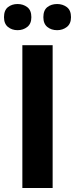

<svg xmlns="http://www.w3.org/2000/svg" viewBox="-22 -940 375 960"><path d="M89.8 0V-713.9H241.2V0ZM-2 -854Q-2 -888.7 17.8 -904.3Q37.6 -919.9 65.9 -919.9Q93.8 -919.9 114.3 -904.3Q134.8 -888.7 134.8 -854Q134.8 -821.3 114.3 -805.2Q93.8 -789.1 65.9 -789.1Q37.6 -789.1 17.8 -805.2Q-2 -821.3 -2 -854ZM194.8 -854Q194.8 -888.7 214.6 -904.3Q234.4 -919.9 263.7 -919.9Q291.5 -919.9 312.3 -904.3Q333 -888.7 333 -854Q333 -821.3 312.3 -805.2Q291.5 -789.1 263.7 -789.1Q234.4 -789.1 214.6 -805.2Q194.8 -821.3 194.8 -854Z"/></svg>

Font: Wonky
Style: Regular
Weight: 400
Designer: Monotype Design Team
Foundry: Monotype Imaging Inc.
Version: Version 3.000